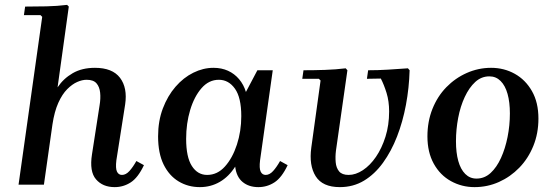

<svg xmlns="http://www.w3.org/2000/svg" viewBox="-20 -757 2266 787"><path d="M539 -97 570 -80Q546 -29 516 -9.5Q486 10 450 10Q401 10 373.5 -22Q346 -54 357 -124L388 -324Q393 -353 390.5 -377Q388 -401 375.5 -415.5Q363 -430 335 -430Q317 -430 296.5 -421Q276 -412 255.5 -391.5Q235 -371 219 -335.5Q203 -300 195 -247L160 0H56L153 -688L146 -695H78L83 -730Q126 -730 170.5 -731Q215 -732 255 -737L262 -730L216 -399Q240 -435 278 -457Q316 -479 369 -479Q441 -479 472 -438Q503 -397 493 -329L457 -100Q453 -67 459.5 -53.5Q466 -40 480 -40Q496 -40 510.5 -56Q525 -72 539 -97Z M628 -198Q628 -261 647.5 -312.5Q667 -364 699.5 -401.5Q732 -439 772.5 -459Q813 -479 855 -479Q888 -479 914.5 -467Q941 -455 960 -432.5Q979 -410 988 -380L1035 -469H1098L1046 -100Q1042 -67 1048.5 -53.5Q1055 -40 1069 -40Q1085 -40 1099.5 -56Q1114 -72 1128 -97L1159 -80Q1135 -29 1105 -9.5Q1075 10 1039 10Q1000 10 974.5 -11Q949 -32 944 -74Q918 -33 881 -11.5Q844 10 799 10Q751 10 712 -13.5Q673 -37 650.5 -83Q628 -129 628 -198ZM743 -188Q743 -113 766.5 -76.5Q790 -40 829 -40Q871 -40 902 -74.5Q933 -109 951 -164Q969 -219 969 -281Q969 -357 943 -393.5Q917 -430 877 -430Q836 -430 806 -395.5Q776 -361 759.5 -306Q743 -251 743 -188Z M1652 -477 1659 -469Q1657 -397 1644 -327.5Q1631 -258 1607.5 -197.5Q1584 -137 1550 -90Q1516 -43 1472 -16.5Q1428 10 1373 10Q1302 10 1274 -34.5Q1246 -79 1256 -152L1294 -427L1287 -434H1219L1224 -469Q1267 -469 1312 -470.5Q1357 -472 1397 -477L1404 -469L1357 -139Q1354 -115 1356 -92Q1358 -69 1370 -54.5Q1382 -40 1409 -40Q1438 -40 1467.5 -59.5Q1497 -79 1521 -114Q1545 -149 1560 -196.5Q1575 -244 1575 -300Q1575 -342 1564.5 -376Q1554 -410 1541 -435L1484 -434L1489 -469Q1528 -469 1570 -471.5Q1612 -474 1652 -477Z M1993 -479Q2046 -479 2090 -454.5Q2134 -430 2160.5 -383.5Q2187 -337 2187 -271Q2187 -210 2166 -158.5Q2145 -107 2108.5 -69.5Q2072 -32 2025 -11Q1978 10 1925 10Q1873 10 1828.5 -14.5Q1784 -39 1758 -86Q1732 -133 1732 -198Q1732 -259 1752.5 -310.5Q1773 -362 1809.5 -399.5Q1846 -437 1893.5 -458Q1941 -479 1993 -479ZM1933 -25Q1966 -25 1991 -48Q2016 -71 2033.5 -109.5Q2051 -148 2060.5 -195.5Q2070 -243 2070 -292Q2070 -338 2060.5 -372Q2051 -406 2032 -425Q2013 -444 1986 -444Q1953 -444 1928 -421Q1903 -398 1885 -359.5Q1867 -321 1858 -273.5Q1849 -226 1849 -178Q1849 -131 1858.5 -97Q1868 -63 1887 -44Q1906 -25 1933 -25Z"/></svg>

Font: Brygada 1918 SemiBold
Style: Italic
Weight: 600
Italic angle: -8°
Designer: Mateusz Machalski | Borys Kosmynka | Przemek Hoffer
Foundry: NIEPODLEGLA 2018
Version: Version 3.006